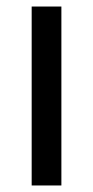

<svg xmlns="http://www.w3.org/2000/svg" viewBox="-20 -568 286 588"><path d="M77 -548V0H168V-548Z"/></svg>

Font: Poppins
Style: Regular
Weight: 400
Designer: Ninad Kale (Devanagari), Jonny Pinhorn (Latin)
Foundry: Indian Type Foundry
Version: 4.004